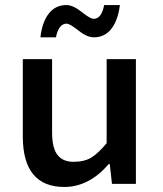

<svg xmlns="http://www.w3.org/2000/svg" viewBox="-20 -724 640 756"><path d="M241.2 -704.1Q267.6 -704.1 301.8 -676.8Q335.9 -649.4 349.1 -649.9Q379.9 -649.9 390.1 -704.1H452.1Q444.3 -643.1 418 -609.9Q391.6 -576.7 349.1 -577.1Q322.3 -577.1 288.6 -604Q254.9 -630.9 242.2 -630.9Q211.4 -630.9 200.2 -577.1H139.2Q146 -637.7 172.4 -670.9Q198.7 -704.1 241.2 -704.1ZM515.1 -491.2V0H420.9L412.1 -78.1H408.2Q331.1 11.7 233.9 12.2Q69.8 12.2 69.8 -187V-491.2H185.1V-202.1Q185.1 -141.6 206.1 -114.3Q227.1 -86.9 269.5 -86.9Q312 -86.9 339.4 -103.5Q366.7 -120.1 399.9 -160.2V-491.2Z"/></svg>

Font: SourceCodePro-Semibold
Style: Regular
Weight: 600
Monospace: yes
Designer: Paul D. Hunt
Foundry: Adobe Systems Incorporated
Version: Version 1.009;PS 1.000;hotconv 1.0.70;makeotf.lib2.5.5900